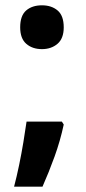

<svg xmlns="http://www.w3.org/2000/svg" viewBox="-20 -640 322 723"><path d="M138 -455Q102 -455 79 -475Q56 -495 56 -537Q56 -581 78.5 -600.5Q101 -620 138 -620Q174 -620 197 -600.5Q220 -581 220 -537Q220 -495 196.5 -475Q173 -455 138 -455ZM213 -182 220 -171Q207 -110 185.5 -50.5Q164 9 140 63H33Q43 25 52 -18.5Q61 -62 68 -104.5Q75 -147 80 -182Z"/></svg>

Font: Noto Sans Malayalam UI SemiCondensed
Style: Bold
Weight: 700
Width: 4
Designer: Jelle Bosma - Monotype Design Team
Foundry: Monotype Imaging Inc.
Version: Version 2.104; ttfautohint (v1.8.4.7-5d5b)